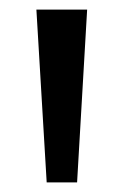

<svg xmlns="http://www.w3.org/2000/svg" viewBox="-20 -828 258 401"><path d="M77.5 -447 56 -808H162L141 -447Z"/></svg>

Font: Encode Sans SC Condensed Thin Medium
Style: Regular
Weight: 500
Version: Version 3.002